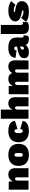

<svg xmlns="http://www.w3.org/2000/svg" viewBox="2031 -2772 750 4853"><g transform="rotate(-90 2406.5 -345.0)"><path d="M582 -342V0H352V-282Q352 -315 344 -327.5Q336 -340 317 -340Q292 -340 280.5 -321Q269 -302 269 -262V0H39V-500H246L251 -391Q273 -449 317 -479.5Q361 -510 425 -510Q499 -510 540.5 -466Q582 -422 582 -342Z M1198 -250Q1198 -126 1125 -58Q1052 10 919 10Q786 10 713 -58Q640 -126 640 -250Q640 -374 713 -442Q786 -510 919 -510Q1052 -510 1125 -442Q1198 -374 1198 -250ZM871 -250Q871 -207 875 -185Q879 -163 889 -154Q899 -145 919 -145Q939 -145 949 -154Q959 -163 963 -185Q967 -207 967 -250Q967 -293 963 -315Q959 -337 949 -346Q939 -355 919 -355Q899 -355 889 -346Q879 -337 875 -315Q871 -293 871 -250Z M1779 -340 1567 -278Q1570 -355 1527 -355Q1496 -355 1482.5 -331.5Q1469 -308 1469 -247Q1469 -187 1483.5 -166Q1498 -145 1526 -145Q1547 -145 1558 -161.5Q1569 -178 1571 -211L1777 -147Q1777 -104 1747.5 -68.5Q1718 -33 1661.5 -11.5Q1605 10 1527 10Q1385 10 1311.5 -57Q1238 -124 1238 -250Q1238 -374 1310.5 -442Q1383 -510 1515 -510Q1654 -510 1715.5 -460.5Q1777 -411 1779 -340Z M2376 -342V0H2146V-282Q2146 -315 2138 -328Q2130 -341 2111 -341Q2086 -341 2074.5 -322Q2063 -303 2063 -262V0H1833V-700H2063V-398Q2083 -453 2123 -481.5Q2163 -510 2219 -510Q2293 -510 2334.5 -466Q2376 -422 2376 -342Z M3309 -342 3305 0H3079V-282Q3079 -315 3071 -327.5Q3063 -340 3044 -340Q3019 -340 3007.5 -321Q2996 -302 2996 -262V0H2766V-282Q2766 -315 2758 -327.5Q2750 -340 2731 -340Q2706 -340 2694.5 -321Q2683 -302 2683 -262V0H2449L2453 -281V-500H2660L2665 -391Q2687 -449 2731 -479.5Q2775 -510 2839 -510Q2896 -510 2933.5 -484Q2971 -458 2987 -410Q3011 -459 3052.5 -484.5Q3094 -510 3152 -510Q3227 -510 3268.5 -466Q3310 -422 3309 -342Z M3944 -127 3926 -10Q3892 10 3852 10Q3791 10 3750 -11.5Q3709 -33 3695 -74Q3672 -35 3627.5 -12.5Q3583 10 3517 10Q3439 10 3401 -20.5Q3363 -51 3363 -109Q3363 -172 3408 -209.5Q3453 -247 3558 -270L3657 -292V-312Q3657 -335 3645.5 -348Q3634 -361 3612 -361Q3588 -361 3574 -347.5Q3560 -334 3559 -300L3369 -329Q3377 -415 3441 -462.5Q3505 -510 3625 -510Q3758 -510 3821.5 -459Q3885 -408 3885 -304V-164Q3885 -123 3919 -123Q3936 -123 3944 -127ZM3657 -164V-212L3624 -202Q3603 -196 3591 -182.5Q3579 -169 3579 -150Q3579 -133 3589 -124Q3599 -115 3614 -115Q3633 -115 3645 -127.5Q3657 -140 3657 -164Z M4204 -199Q4204 -168 4213 -154.5Q4222 -141 4245 -141Q4263 -141 4281 -146L4271 -22Q4253 -8 4217 1Q4181 10 4147 10Q4054 10 4014 -30Q3974 -70 3974 -164V-700H4204Z M4282 -64 4383 -186Q4412 -160 4450 -144Q4488 -128 4530 -128Q4549 -128 4561.5 -131.5Q4574 -135 4574 -143Q4574 -152 4557 -159.5Q4540 -167 4499 -175Q4391 -196 4341.5 -235.5Q4292 -275 4292 -336Q4292 -380 4321.5 -419.5Q4351 -459 4412 -484.5Q4473 -510 4563 -510Q4651 -510 4710.5 -489Q4770 -468 4804 -437L4710 -326Q4664 -372 4574 -372Q4547 -372 4535 -367Q4523 -362 4523 -354Q4523 -342 4584 -334Q4699 -318 4752 -278.5Q4805 -239 4805 -170Q4805 -92 4741 -41Q4677 10 4547 10Q4454 10 4390 -7.5Q4326 -25 4282 -64Z"/></g></svg>

Font: Work Sans Black
Style: Regular
Weight: 900
Designer: Wei Huang
Foundry: Wei Huang
Version: Version 1.500